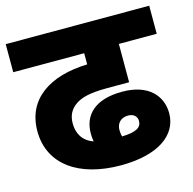

<svg xmlns="http://www.w3.org/2000/svg" viewBox="-94 -717 818 813"><g transform="rotate(-15 314.5 -311.0)"><path d="M339 0C503 0 593 -65 593 -161C593 -235 541 -300 424 -300C303 -300 250 -243 250 -163C250 -151 251 -139 253 -128C207 -144 187 -180 187 -224C187 -261 202 -286 229 -304C252 -319 286 -331 367 -331H463V-499H629V-622H0V-499H311V-450C146 -445 34 -372 34 -231C34 -85 155 0 339 0ZM371 -147C371 -171 386 -196 422 -196C445 -196 461 -183 461 -162C461 -133 437 -119 375 -117C372 -127 371 -137 371 -147Z"/></g></svg>

Font: Noto Sans Devanagari UI ExtraBold
Style: Regular
Weight: 800
Designer: Jelle Bosma - Monotype Design Team
Foundry: Monotype Imaging Inc.
Version: Version 2.003